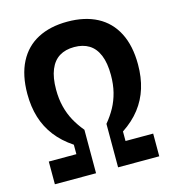

<svg xmlns="http://www.w3.org/2000/svg" viewBox="-110 -834 840 926"><g transform="rotate(-15 310.0 -371.0)"><path d="M173.5 -439.3Q173.5 -392.4 183.4 -353.5Q193.2 -314.5 211.1 -281.8Q228.9 -249 255.4 -217V0H49.8V-113.4H187.5V-160.6Q134.4 -196 100.7 -240Q67 -283.9 50.6 -337.2Q34.2 -390.6 34.2 -454.7Q34.2 -548.5 67.3 -612.8Q100.4 -677.1 162.2 -709.5Q224.1 -742 310.4 -742Q396.8 -742 458.6 -709.5Q520.4 -677.1 553.5 -612.8Q586.7 -548.5 586.7 -454.7Q586.7 -390.2 570.2 -337Q553.8 -283.9 519.9 -240Q486 -196 432.9 -161V-113.4H571V0H365.4V-217Q391.9 -249 409.8 -281.8Q427.6 -314.5 437.5 -353.5Q447.3 -392.4 447.3 -439.3Q447.3 -499.2 431.1 -538.5Q414.8 -577.8 384.4 -596.5Q354 -615.2 310.4 -615.2Q266.8 -615.2 236.4 -596.5Q206 -577.8 189.8 -538.5Q173.5 -499.2 173.5 -439.3Z"/></g></svg>

Font: Monaspace Neon Var ExtraLight
Style: Regular
Weight: 200
Designer: Riley Cran and the Lettermatic Team
Version: Version 1.200 (Monaspace Neon Var)